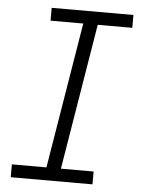

<svg xmlns="http://www.w3.org/2000/svg" viewBox="-53 -777 605 819"><g transform="rotate(5 250.0 -367.5)"><path d="M24 0V-55H172L275 -680H135V-735H485V-680H337L234 -55H374V0Z"/></g></svg>

Font: Iosevka Curly Slab Light
Style: Italic
Weight: 300
Italic angle: -9°
Monospace: yes
Designer: Belleve Invis
Foundry: Belleve Invis
Version: Version 22.1.2; ttfautohint (v1.8.4)